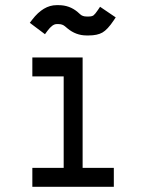

<svg xmlns="http://www.w3.org/2000/svg" viewBox="-20 -722 565 742"><path d="M104.5 -646Q147.5 -702.1 198.7 -702.1H206.5Q249 -702.1 280.3 -675.3L289.6 -667Q298.8 -658.2 314.5 -658.2H322.8Q335.4 -658.2 341.6 -662.8Q347.7 -667.5 358.9 -684.1L366.7 -695.8L427.2 -654.8L419.4 -643.1Q395.5 -607.4 375.7 -596.2Q356 -585 322.8 -585H314.5Q273.4 -585 240.7 -612.3L231.4 -620.1Q221.2 -628.9 206.5 -628.9H198.7Q182.6 -628.9 163.1 -602.5L153.8 -589.8L95.2 -633.8ZM105 -500H299.3V-73.2H419.9V0H105V-73.2H226.1V-426.8H105Z"/></svg>

Font: Anka/Coder Condensed
Style: Regular
Weight: 400
Width: 4
Monospace: yes
Version: Version 1.100